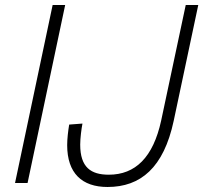

<svg xmlns="http://www.w3.org/2000/svg" viewBox="-20 -730 811 766"><path d="M40 0H90L240 -710H190ZM409 16C541 16 633 -61 673 -248L771 -710H721L623 -249C591 -102 520 -33 414 -33C343 -33 300 -62 300 -153C300 -179 305 -217 309 -237L256 -233C252 -209 248 -177 248 -151C248 -39 307 16 409 16Z"/></svg>

Font: Geist ExtraLight
Style: Italic
Weight: 200
Italic angle: -12°
Designer: Basement.studio, Andrés Briganti, Mateo Zaragoza
Foundry: Basement.studio, Vercel, Andrés Briganti, Guido Ferreyra, Mateo Zaragoza
Version: Version 1.500